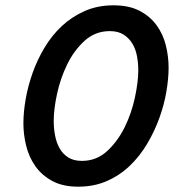

<svg xmlns="http://www.w3.org/2000/svg" viewBox="-20 -690 654 722"><path d="M500 -426Q500 -453 495 -479.5Q490 -506 477.5 -526.5Q465 -547 444.5 -560Q424 -573 393 -573Q338 -573 298 -536.5Q258 -500 232.5 -447.5Q207 -395 194.5 -337Q182 -279 182 -235Q182 -208 187 -181Q192 -154 204 -132.5Q216 -111 236.5 -98Q257 -85 288 -85Q343 -85 383 -122Q423 -159 449 -212Q475 -265 487.5 -324Q500 -383 500 -426ZM68 -226Q68 -268 76.5 -317Q85 -366 102.5 -415.5Q120 -465 147.5 -511Q175 -557 212.5 -592Q250 -627 298.5 -648.5Q347 -670 407 -670Q465 -670 504.5 -649.5Q544 -629 568.5 -595.5Q593 -562 603.5 -520Q614 -478 614 -435Q614 -394 605.5 -344.5Q597 -295 579 -245.5Q561 -196 533.5 -149.5Q506 -103 468.5 -67Q431 -31 382.5 -9.5Q334 12 274 12Q216 12 176.5 -9.5Q137 -31 113 -65Q89 -99 78.5 -141.5Q68 -184 68 -226Z"/></svg>

Font: Codetta
Style: Bold Italic
Weight: 700
Italic angle: -11°
Designer: Ulrich Proeller
Foundry: PROSA GmbH
Version: Version 2.00;September 29, 2018;FontCreator 11.5.0.2427 64-b